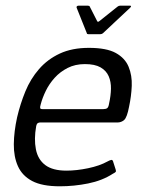

<svg xmlns="http://www.w3.org/2000/svg" viewBox="-20 -649 502 674"><path d="M40 -237Q51 -284 69 -328Q87 -372 117 -406.5Q147 -441 190 -461Q233 -481 292 -481Q354 -481 386.5 -463Q419 -445 431.5 -414.5Q444 -384 442.5 -347.5Q441 -311 433 -274Q426 -237 416 -228Q406 -219 392 -219H120Q117 -219 113 -217Q109 -215 107 -206Q99 -161 106 -125Q113 -89 139 -69.5Q165 -50 213 -50Q249 -50 289.5 -58.5Q330 -67 357 -82Q364 -86 370 -87.5Q376 -89 378 -79L386 -54Q388 -48 386 -45.5Q384 -43 376 -39Q339 -15 289.5 -5Q240 5 190 5Q128 5 93 -13.5Q58 -32 43 -65.5Q28 -99 28.5 -143Q29 -187 40 -237ZM363 -286Q369 -313 369.5 -337.5Q370 -362 361.5 -381.5Q353 -401 333 -412.5Q313 -424 278 -424Q244 -424 217.5 -410.5Q191 -397 172 -376Q153 -355 141 -330.5Q129 -306 123 -283Q120 -273 121 -269.5Q122 -266 129 -266Q182 -266 235.5 -266Q289 -266 343 -266Q352 -266 356.5 -269.5Q361 -273 363 -286ZM290 -529Q285 -529 285 -532L249 -622Q248 -625 250 -627Q252 -629 255 -629H289Q294 -629 295 -626L321 -575Q323 -570 329 -575L393 -626Q397 -629 401 -629H437Q440 -629 440 -627Q440 -625 437 -622L341 -532Q337 -529 332 -529Z"/></svg>

Font: Glory
Style: Italic
Weight: 400
Italic angle: -12°
Designer: Robert Leuschke
Foundry: Robert Leuschke
Version: Version 1.011